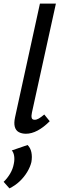

<svg xmlns="http://www.w3.org/2000/svg" viewBox="-34 -731 328 1058"><path d="M109 6Q86 6 69.5 -3Q53 -12 47.5 -32.5Q42 -53 49 -85L186 -711H274L142 -111Q138 -93 140.5 -82Q143 -71 157 -71Q168 -71 180 -78Q192 -85 210 -100L240 -63Q206 -29 173 -11.5Q140 6 109 6ZM18 307 -14 271Q7 251 22 225.5Q37 200 42 172Q47 149 44 129Q41 109 31 98L118 68Q134 84 139 108.5Q144 133 139 162Q133 188 116 216.5Q99 245 74 268.5Q49 292 18 307Z"/></svg>

Font: Ysabeau Infant SemiBold
Style: Italic
Weight: 600
Italic angle: -12°
Designer: Christian Thalmann (Catharsis Fonts)
Version: Version 2.002; featfreeze: ss01,ss02,lnum